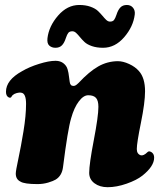

<svg xmlns="http://www.w3.org/2000/svg" viewBox="-20 -741 650 784"><path d="M429.2 -652.8Q440.4 -652.8 445.6 -659.4Q450.7 -666 455.6 -680.7Q461.9 -700.7 471.7 -710.7Q481.4 -720.7 498 -720.7Q513.7 -720.7 522.9 -709.7Q532.2 -698.7 530.3 -682.1Q524.4 -632.3 487.1 -589.1Q449.7 -545.9 400.9 -545.9Q375 -545.9 355.2 -552.7Q335.4 -559.6 325 -569.6Q314.5 -579.6 306.4 -589.6Q298.3 -599.6 291 -606.4Q283.7 -613.3 275.4 -613.3Q264.2 -613.3 259 -606.9Q253.9 -600.6 249 -585.9Q242.7 -565.9 232.9 -555.9Q223.1 -545.9 206.5 -545.9Q191.4 -545.9 181.4 -554.7Q171.4 -563.5 173.8 -585Q179.7 -634.3 217.3 -677.5Q254.9 -720.7 303.7 -720.7Q329.6 -720.7 349.4 -713.6Q369.1 -706.5 379.6 -696.5Q390.1 -686.5 398.2 -676.8Q406.2 -667 413.6 -659.9Q420.9 -652.8 429.2 -652.8ZM460.9 -491.2Q482.4 -491.2 507.3 -479.7Q532.2 -468.3 547.4 -450.7Q572.3 -422.9 572.3 -368.2Q572.3 -322.3 555.4 -239.5Q538.6 -156.7 538.6 -132.3Q538.6 -112.3 554.7 -106.9Q566.4 -104 582 -119.6Q587.4 -125 594.7 -121.6Q598.6 -120.1 601.6 -117.2Q609.4 -110.4 609.4 -97.2Q609.4 -62 561.5 -23.9Q538.1 -5.4 497.1 9Q456.1 23.4 419.4 23.4Q387.2 23.4 365.7 7.3Q344.2 -8.8 344.2 -35.2Q344.2 -70.8 363 -168.7Q381.8 -266.6 381.8 -304.7Q381.8 -330.1 372.1 -341.1Q362.3 -352.1 340.3 -352.1Q320.8 -352.1 301.8 -326.9Q282.7 -301.8 270.5 -258.3Q256.8 -212.9 237.3 -58.6Q232.9 -23.4 207.5 -7.8Q198.2 -2 177.2 4.4Q156.2 10.7 133.3 10.7Q79.1 10.7 63.5 0.5Q44.4 -8.8 44.4 -32.2Q44.4 -43.5 54.9 -92.3Q65.4 -141.1 75.9 -205.1Q86.4 -269 86.4 -316.9Q86.4 -359.4 67.4 -362.3Q59.6 -364.3 48.6 -361.1Q37.6 -357.9 33.7 -354L30.8 -351.6Q27.8 -348.6 26.9 -345.7Q23.4 -340.3 16.6 -342.8Q4.4 -348.1 4.4 -366.2Q4.4 -414.1 69.8 -450.2Q99.6 -467.8 139.6 -480.2Q179.7 -492.7 206.5 -492.7Q234.4 -492.7 249.5 -471.7Q253.4 -466.3 255.9 -458.3Q258.3 -450.2 259.5 -443.4Q260.7 -436.5 262.2 -424.6Q263.7 -412.6 264.6 -406.7Q266.6 -390.1 279.8 -390.1Q282.7 -390.1 285.2 -390.9Q287.6 -391.6 290 -393.3Q292.5 -395 293.7 -396Q294.9 -397 297.9 -399.7Q300.8 -402.3 301.3 -402.8Q344.2 -448.7 381.1 -469.7Q418 -490.7 460.9 -491.2Z"/></svg>

Font: Cooper* ExtraBold
Style: Italic
Weight: 800
Italic angle: -7°
Designer: Owen Earl
Foundry: indestructible type*
Version: Version 0.001